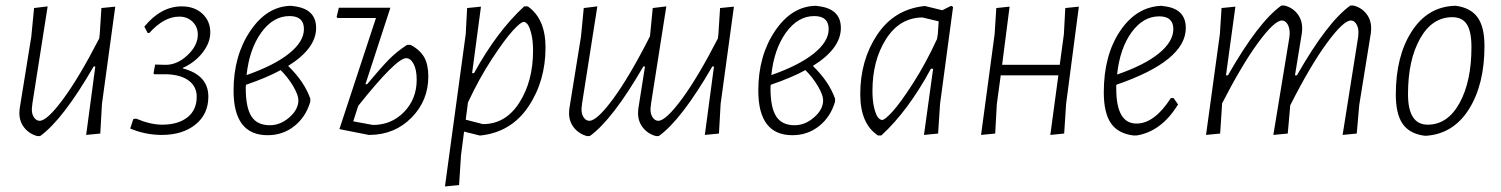

<svg xmlns="http://www.w3.org/2000/svg" viewBox="-20 -483 5416 693"><path d="M152 -460 97 -110 95 -92Q94 -72 102.5 -59.5Q111 -47 123 -47Q150 -47 208 -125.5Q266 -204 338 -344L340 -360L346 -454L396 -459L348 -108L342 -1L291 4L324 -243H318Q207 -51 125 8H114Q85 0 67 -23Q49 -46 50 -78L51 -91L93 -351L103 -454Z M564 4Q505 4 450 -19L461 -53L471 -55Q523 -33 565 -33Q623 -33 656.5 -59.5Q690 -86 690 -134Q690 -170 662 -191.5Q634 -213 582 -215H537L534 -218L540 -250L578 -249Q620 -249 657 -284Q694 -319 694 -358Q694 -386 675 -404.5Q656 -423 627 -423Q572 -423 519 -364H513L501 -387Q561 -460 636 -460Q682 -460 710.5 -433.5Q739 -407 739 -366Q739 -329 711.5 -293.5Q684 -258 640 -238V-236Q732 -212 732 -134Q732 -71 685.5 -33.5Q639 4 564 4Z M946 5Q823 5 823 -156Q823 -282 883.5 -371.5Q944 -461 1031 -462L1038 -461Q1121 -452 1121 -382Q1121 -308 1020 -245Q1078 -189 1100 -127V-116Q1084 -61 1042.5 -28Q1001 5 946 5ZM1025 -425Q966 -425 923 -365.5Q880 -306 870 -212Q970 -247 1023.5 -290Q1077 -333 1077 -378Q1077 -425 1025 -425ZM867 -165Q867 -95 887.5 -63Q908 -31 954 -31Q992 -31 1024.5 -59.5Q1057 -88 1057 -121Q1057 -140 1038.5 -171.5Q1020 -203 993 -230Q944 -203 868 -177Q867 -173 867 -165Z M1205 -17 1337 -418H1198L1195 -422L1203 -455H1389L1299 -179H1305Q1356 -240 1383.5 -268Q1411 -296 1449 -321H1462Q1496 -303 1511 -276.5Q1526 -250 1526 -207Q1526 -120 1465.5 -58.5Q1405 3 1315 4H1311ZM1446 -273Q1410 -273 1273 -101L1255 -45L1326 -32Q1393 -32 1438.5 -79Q1484 -126 1484 -195Q1484 -231 1473 -252Q1462 -273 1446 -273Z M1716 -459 1684 -219H1691Q1774 -370 1872 -460H1885Q1949 -415 1949 -312Q1949 -190 1887 -98Q1825 -6 1715 6H1711L1655 -8L1644 77L1637 185L1586 190L1661 -360L1666 -454ZM1870 -404Q1860 -404 1831 -372.5Q1802 -341 1755.5 -270Q1709 -199 1669 -113L1661 -51L1723 -35Q1805 -35 1854.5 -112.5Q1904 -190 1904 -300Q1904 -337 1897.5 -362Q1891 -387 1884 -395.5Q1877 -404 1870 -404Z M2136 -460 2081 -110 2079 -92Q2078 -72 2086.5 -59.5Q2095 -47 2107 -47Q2135 -47 2194 -127.5Q2253 -208 2326 -352L2336 -454L2385 -460L2330 -110L2328 -92Q2327 -72 2335.5 -59.5Q2344 -47 2356 -47Q2383 -47 2441 -125.5Q2499 -204 2571 -344L2573 -360L2579 -454L2629 -459L2581 -108L2575 -1L2524 4L2557 -243H2551Q2440 -51 2358 8H2347Q2318 0 2300 -23Q2282 -46 2283 -78L2284 -91L2308 -243H2302Q2191 -51 2109 8H2098Q2069 0 2051 -23Q2033 -46 2034 -78L2035 -91L2077 -351L2087 -454Z M2840 5Q2717 5 2717 -156Q2717 -282 2777.5 -371.5Q2838 -461 2925 -462L2932 -461Q3015 -452 3015 -382Q3015 -308 2914 -245Q2972 -189 2994 -127V-116Q2978 -61 2936.5 -28Q2895 5 2840 5ZM2919 -425Q2860 -425 2817 -365.5Q2774 -306 2764 -212Q2864 -247 2917.5 -290Q2971 -333 2971 -378Q2971 -425 2919 -425ZM2761 -165Q2761 -95 2781.5 -63Q2802 -31 2848 -31Q2886 -31 2918.5 -59.5Q2951 -88 2951 -121Q2951 -140 2932.5 -171.5Q2914 -203 2887 -230Q2838 -203 2762 -177Q2761 -173 2761 -165Z M3315 -461H3320L3381 -446L3413 -462L3420 -458L3373 -108L3366 -1L3315 4L3348 -235H3340Q3258 -83 3161 6H3149Q3085 -36 3085 -143Q3085 -266 3146 -357.5Q3207 -449 3315 -461ZM3129 -155Q3129 -118 3135.5 -92.5Q3142 -67 3149.5 -58.5Q3157 -50 3164 -50Q3174 -50 3202.5 -81.5Q3231 -113 3276.5 -184Q3322 -255 3362 -342L3365 -360L3368 -406L3309 -420Q3227 -419 3178 -342Q3129 -265 3129 -155Z M3624 -459 3597 -249H3805L3820 -360L3825 -454L3874 -459L3828 -108L3821 -1L3771 4L3800 -211H3592L3578 -108L3572 -1L3521 4L3570 -360L3576 -454Z M4232 -106Q4172 -8 4082 6H4071Q4015 -1 3989.5 -38.5Q3964 -76 3964 -150Q3964 -283 4022.5 -370.5Q4081 -458 4171 -462L4178 -461Q4260 -453 4260 -382Q4260 -263 4009 -177V-163Q4009 -37 4082 -37Q4147 -37 4206 -129H4216ZM4164 -424Q4106 -424 4064 -366Q4022 -308 4012 -214Q4111 -248 4163 -290.5Q4215 -333 4215 -378Q4215 -424 4164 -424Z M4439 -459 4405 -211H4412Q4522 -404 4605 -463H4616Q4645 -456 4663 -433Q4681 -410 4680 -377L4679 -364L4654 -211H4661Q4771 -404 4854 -463H4865Q4894 -456 4912 -433Q4930 -410 4929 -377L4928 -364L4886 -104L4877 -1L4826 4L4882 -349L4883 -363Q4884 -382 4876 -395.5Q4868 -409 4856 -409Q4829 -409 4769.5 -328Q4710 -247 4637 -103L4628 -1L4576 4L4634 -349L4635 -363Q4635 -383 4627 -396Q4619 -409 4607 -409Q4580 -409 4521.5 -329.5Q4463 -250 4391 -110V-108L4384 -1L4333 4L4383 -360L4389 -454Z M5229 -462H5235Q5288 -455 5313 -420.5Q5338 -386 5338 -317Q5338 -178 5282 -89Q5226 0 5128 7H5122Q5068 0 5043 -35.5Q5018 -71 5018 -142Q5018 -280 5075 -369Q5132 -458 5229 -462ZM5222 -421Q5149 -421 5105.5 -343.5Q5062 -266 5062 -143Q5062 -33 5133 -33Q5205 -33 5248 -111Q5291 -189 5291 -313Q5291 -369 5274.5 -395Q5258 -421 5222 -421Z"/></svg>

Font: Alegreya Sans Light
Style: Italic
Weight: 300
Italic angle: -7°
Designer: Juan Pablo del Peral
Foundry: Huerta Tipografica
Version: Version 2.007